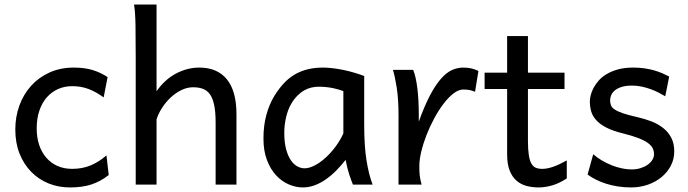

<svg xmlns="http://www.w3.org/2000/svg" viewBox="-20 -801 2987 833"><path d="M300.3 -507.8Q349.1 -507.8 384.5 -496.3Q419.9 -484.9 446.8 -466.3L429.7 -378.4Q396.5 -402.8 363.8 -415Q331.1 -427.2 293 -427.2Q260.3 -427.2 232.2 -414.8Q204.1 -402.3 183.3 -378.9Q162.6 -355.5 150.9 -321.3Q139.2 -287.1 139.2 -244.1Q139.2 -204.6 149.9 -172.4Q160.6 -140.1 180.7 -116.9Q200.7 -93.8 229 -81.1Q257.3 -68.4 293 -68.4Q337.4 -68.4 373.5 -83.5Q409.7 -98.6 441.9 -127L451.7 -41.5Q433.1 -27.3 414.8 -17.3Q396.5 -7.3 376.5 -0.7Q356.4 5.9 333.5 9Q310.5 12.2 283.2 12.2Q233.9 12.2 190.9 -5.1Q147.9 -22.5 115.7 -55.2Q83.5 -87.9 64.9 -134.3Q46.4 -180.7 46.4 -239.3Q46.4 -294.4 64.2 -343.3Q82 -392.1 115 -428.7Q147.9 -465.3 195.1 -486.6Q242.2 -507.8 300.3 -507.8Z M844.7 -507.8Q922.9 -507.8 964.4 -456.8Q1005.9 -405.8 1005.9 -305.2V0H915.5V-268.6Q915.5 -314.5 909.4 -344.2Q903.3 -374 891.1 -391.4Q878.9 -408.7 860.6 -415.5Q842.3 -422.4 817.9 -422.4Q791.5 -422.4 766.4 -409.9Q741.2 -397.5 720.2 -377.7Q699.2 -357.9 683.1 -333Q667 -308.1 659.2 -283.2V0H568.8V-551.8Q568.8 -630.9 567.9 -690.2Q566.9 -749.5 561.5 -781.2H659.2V-405.3Q695.3 -456.5 744.1 -482.2Q793 -507.8 844.7 -507.8Z M1362.3 -424.8Q1346.7 -424.8 1330.8 -421.1Q1314.9 -417.5 1299.6 -408.7Q1284.2 -399.9 1269.8 -385.5Q1255.4 -371.1 1242.7 -349.1Q1229.5 -326.7 1221.4 -293.2Q1213.4 -259.8 1213.4 -224.6Q1213.4 -184.1 1220.9 -155Q1228.5 -126 1241 -107.2Q1253.4 -88.4 1269.3 -79.6Q1285.2 -70.8 1301.3 -70.8Q1321.8 -70.8 1345.9 -83.5Q1370.1 -96.2 1393.1 -117.2Q1416 -138.2 1436.3 -165.5Q1456.5 -192.9 1469.7 -222.2V-405.3Q1462.4 -408.7 1450.9 -412.1Q1439.5 -415.5 1425.5 -418.5Q1411.6 -421.4 1395.3 -423.1Q1378.9 -424.8 1362.3 -424.8ZM1560.1 -258.8Q1560.1 -166.5 1570.3 -103.8Q1580.6 -41 1596.7 0H1511.2Q1508.8 -6.3 1504.4 -17.6Q1500 -28.8 1495.4 -43.2Q1490.7 -57.6 1486.6 -74.2Q1482.4 -90.8 1479.5 -107.4Q1460.4 -83 1439.2 -61.5Q1418 -40 1394.5 -23.4Q1371.1 -6.8 1345.7 2.7Q1320.3 12.2 1293.9 12.2Q1263.2 12.2 1232.7 -1Q1202.1 -14.2 1177.7 -40.5Q1153.3 -66.9 1138.2 -106.7Q1123 -146.5 1123 -200.2Q1123 -256.3 1135.5 -302Q1147.9 -347.7 1169.4 -383.3Q1188.5 -414.6 1210 -438Q1231.4 -461.4 1257.1 -476.8Q1282.7 -492.2 1313.5 -500Q1344.2 -507.8 1381.8 -507.8Q1400.4 -507.8 1423.1 -505.1Q1445.8 -502.4 1469.5 -497.6Q1493.2 -492.7 1516.6 -485.8Q1540 -479 1560.1 -471.2Z M1709 0V-300.3Q1709 -372.6 1700.9 -422.6Q1692.9 -472.7 1684.6 -498H1772.5Q1778.3 -484.4 1783 -463.6Q1787.6 -442.9 1790.8 -417.5Q1793.9 -392.1 1795.4 -363.3Q1796.9 -334.5 1796.9 -305.2V-273.4Q1821.8 -342.3 1845.7 -387.5Q1869.6 -432.6 1893.3 -459.5Q1917 -486.3 1940.9 -497.1Q1964.8 -507.8 1989.7 -507.8Q2008.3 -507.8 2023.9 -504.4Q2039.6 -501 2055.7 -493.2L2041 -402.8Q2026.9 -408.7 2016.1 -410.6Q2005.4 -412.6 1989.7 -412.6Q1969.7 -412.6 1947.8 -395.8Q1925.8 -378.9 1904.5 -351.1Q1883.3 -323.2 1864.3 -288.1Q1845.2 -252.9 1830.8 -216.1Q1816.4 -179.2 1807.9 -144Q1799.3 -108.9 1799.3 -81.5Q1799.3 -69.3 1799.6 -59.1Q1799.8 -48.8 1801 -39.3Q1802.2 -29.8 1804.2 -20.3Q1806.2 -10.7 1809.1 0Z M2082.5 -485.8H2180.2V-644.5H2270.5V-485.8H2429.2V-415H2270.5V-190.4Q2270.5 -152.8 2274.2 -128.9Q2277.8 -105 2285.4 -91.6Q2293 -78.1 2304.7 -73.2Q2316.4 -68.4 2333 -68.4Q2354 -68.4 2380.4 -77.6Q2406.7 -86.9 2439 -105V-26.9Q2405.3 -4.9 2374.5 3.7Q2343.8 12.2 2317.9 12.2Q2289.1 12.2 2264.2 5.6Q2239.3 -1 2220.5 -17.6Q2201.7 -34.2 2190.9 -61.8Q2180.2 -89.4 2180.2 -131.8V-415H2082.5Z M2727.1 -507.8Q2753.4 -507.8 2776.6 -504.4Q2799.8 -501 2819.1 -495.4Q2838.4 -489.7 2854.5 -482.7Q2870.6 -475.6 2883.3 -468.8L2866.2 -383.3Q2854 -390.6 2838.4 -398.7Q2822.8 -406.7 2804.4 -413.6Q2786.1 -420.4 2765.4 -425Q2744.6 -429.7 2722.2 -429.7Q2695.3 -429.7 2677 -423.8Q2658.7 -418 2647.7 -408.9Q2636.7 -399.9 2631.8 -388.4Q2627 -377 2627 -366.2Q2627 -353.5 2630.9 -343.8Q2634.8 -334 2647.2 -325.7Q2659.7 -317.4 2682.6 -309.6Q2705.6 -301.8 2744.1 -293Q2777.3 -285.6 2806.6 -274.2Q2835.9 -262.7 2857.9 -245.1Q2879.9 -227.5 2892.6 -202.9Q2905.3 -178.2 2905.3 -144Q2905.3 -110.8 2890.6 -82.5Q2876 -54.2 2850.6 -33Q2825.2 -11.7 2791 0.2Q2756.8 12.2 2717.3 12.2Q2687.5 12.2 2659.9 7.8Q2632.3 3.4 2608.2 -4.4Q2584 -12.2 2564 -22.5Q2543.9 -32.7 2529.3 -43.9L2553.7 -131.8Q2570.3 -117.2 2591.1 -105Q2611.8 -92.8 2633.8 -84Q2655.8 -75.2 2678 -70.6Q2700.2 -65.9 2719.7 -65.9Q2741.2 -65.9 2759 -71.5Q2776.9 -77.1 2789.8 -86.2Q2802.7 -95.2 2810.1 -107.2Q2817.4 -119.1 2817.4 -131.8Q2817.4 -145.5 2811.8 -157.5Q2806.2 -169.4 2791.3 -180.4Q2776.4 -191.4 2750.2 -201.7Q2724.1 -211.9 2683.1 -222.2Q2638.7 -232.9 2610.6 -247.6Q2582.5 -262.2 2566.7 -279.8Q2550.8 -297.4 2544.9 -317.9Q2539.1 -338.4 2539.1 -361.3Q2539.1 -372.6 2542.7 -387.7Q2546.4 -402.8 2554.9 -419.2Q2563.5 -435.5 2577.4 -451.4Q2591.3 -467.3 2612.3 -479.7Q2633.3 -492.2 2661.6 -500Q2689.9 -507.8 2727.1 -507.8Z"/></svg>

Font: Andika Basic
Style: Regular
Weight: 400
Designer: Annie Olsen & Victor Gaultney
Foundry: SIL International
Version: Version 1.000